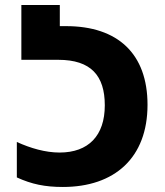

<svg xmlns="http://www.w3.org/2000/svg" viewBox="-20 -734 655 764"><path d="M230 10C436 10 567 -106 567 -317C567 -520 449 -630 243 -630H218V-714H65V-496H212C342 -496 397 -433 397 -315C397 -194 332 -127 217 -127C161 -127 102 -144 47 -169V-28C106 -1 159 10 230 10Z"/></svg>

Font: Noto Sans Georgian SemiCondensed Extra
Style: Regular
Weight: 800
Width: 4
Designer: Monotype Design Team
Foundry: Monotype Imaging Inc.
Version: Version 1.901